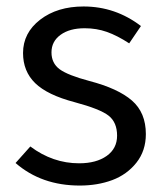

<svg xmlns="http://www.w3.org/2000/svg" viewBox="-20 -558 506 590"><path d="M236.8 -538.1Q334.5 -538.1 413.1 -478L377 -424.8Q340.3 -448.7 308.3 -460Q276.4 -471.2 240.2 -471.2Q193.8 -471.2 166 -450.9Q138.2 -430.7 138.2 -397Q138.2 -363.8 163.3 -345.2Q188.5 -326.7 254.9 -309.1Q342.8 -286.1 385.5 -249Q428.2 -211.9 428.2 -146Q428.2 -94.7 399.2 -58.1Q370.1 -21.5 325 -4.6Q279.8 12.2 225.1 12.2Q107.4 12.2 27.8 -57.1L73.2 -107.9Q142.1 -56.2 223.1 -56.2Q275.9 -56.2 307.9 -78.9Q339.8 -101.6 339.8 -141.1Q339.8 -182.1 313.7 -202.6Q287.6 -223.1 209 -244.1Q125.5 -266.1 88.1 -302.5Q50.8 -338.9 50.8 -395Q50.8 -457 103.5 -497.6Q156.2 -538.1 236.8 -538.1Z"/></svg>

Font: Fira Sans Book
Style: Regular
Weight: 350
Designer: Carrois Corporate & Edenspiekermann AG
Foundry: Carrois Corporate GbR & Edenspiekermann AG
Version: Version 4.203;PS 004.203;hotconv 1.0.88;makeotf.lib2.5.64775